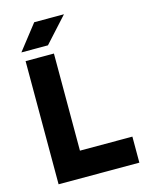

<svg xmlns="http://www.w3.org/2000/svg" viewBox="-131 -974 807 1054"><g transform="rotate(-15 272.5 -447.0)"><path d="M68 0V-700H229V-148H527V0ZM58 -752 169 -894H338L209 -752Z"/></g></svg>

Font: Figtree ExtraBold
Style: Regular
Weight: 800
Designer: Erik Kennedy
Foundry: Erik Kennedy
Version: Version 2.002